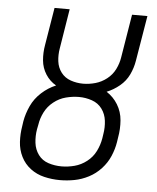

<svg xmlns="http://www.w3.org/2000/svg" viewBox="-53 -780 682 834"><g transform="rotate(5 288.0 -363.5)"><path d="M239 8Q271 8 302.5 2Q334 -4 364 -19.5Q394 -35 417.5 -60.5Q441 -86 454 -116.5Q467 -147 472 -178L475 -198Q482 -236 479 -273.5Q476 -311 457 -342Q438 -373 408 -392Q438 -404 464 -425.5Q490 -447 504 -476.5Q518 -506 523 -537L556 -735H489L458 -546Q454 -520 441.5 -494.5Q429 -469 406 -451Q383 -433 356 -425.5Q329 -418 303 -418Q275 -418 249 -427Q223 -436 207 -457Q191 -478 187.5 -505.5Q184 -533 189 -562L217 -735H151L124 -571Q118 -537 121 -504Q124 -471 141.5 -443.5Q159 -416 187 -400Q153 -386 124.5 -360Q96 -334 80.5 -300.5Q65 -267 59 -233L56 -212Q50 -177 52 -142.5Q54 -108 69 -78Q84 -48 110.5 -28Q137 -8 170.5 0Q204 8 239 8ZM241 -52Q211 -52 183.5 -61Q156 -70 139.5 -92.5Q123 -115 119.5 -144Q116 -173 121 -203L125 -223Q129 -251 142.5 -278Q156 -305 180.5 -324.5Q205 -344 234 -351.5Q263 -359 291 -359Q320 -359 347.5 -349.5Q375 -340 391.5 -317.5Q408 -295 411.5 -266Q415 -237 410 -208L407 -188Q402 -159 388.5 -132Q375 -105 350.5 -86Q326 -67 297.5 -59.5Q269 -52 241 -52Z"/></g></svg>

Font: Iosevka Sparkle Light
Style: Italic
Weight: 300
Italic angle: -9°
Designer: Belleve Invis
Foundry: Belleve Invis
Version: Version 4.5.0; ttfautohint (v1.8.3)